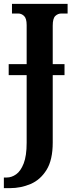

<svg xmlns="http://www.w3.org/2000/svg" viewBox="-35 -734 387 994"><path d="M-15 240V185H0Q25 185 48.5 168.5Q72 152 87.5 112.5Q103 73 103 5V-345H10V-402H103V-604Q103 -639 89.5 -651.5Q76 -664 60 -664H27V-714H315V-664H282Q265 -664 251.5 -651.5Q238 -639 238 -601V-402H299V-345H238V4Q238 94 206 145.5Q174 197 123.5 218.5Q73 240 17 240Z"/></svg>

Font: Noto Serif ExtraCondensed
Style: Bold
Weight: 700
Width: 2
Designer: Monotype Design Team
Foundry: Monotype Imaging Inc.
Version: Version 2.014; ttfautohint (v1.8.4.7-5d5b)